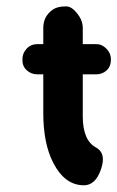

<svg xmlns="http://www.w3.org/2000/svg" viewBox="-20 -565 360 589"><path d="M233.9 -208.5Q233.9 -133.8 274.9 -112.3Q306.6 -94.7 290 -46.4Q273.4 3.4 237.3 3.4Q178.7 3.4 143.1 -65.9Q112.8 -125.5 112.8 -217.3Q112.8 -217.3 112.8 -336.9H95.2Q75.2 -336.9 62 -349.6Q48.3 -361.8 48.8 -382.3Q48.8 -382.3 48.8 -383.3Q48.8 -402.3 62 -416Q75.2 -429.7 95.2 -429.7Q95.2 -429.7 112.8 -429.7V-479.5Q112.8 -513.7 139.6 -533.7Q154.3 -545.4 181.2 -545.4Q181.2 -545.4 183.1 -545.4Q199.7 -545.4 216.8 -523.9Q233.9 -502.4 233.9 -479.5Q233.9 -479.5 233.9 -429.7H274.9Q293 -429.7 306.6 -415.5Q320.3 -401.4 320.3 -383.3Q320.3 -383.3 320.3 -382.3Q320.3 -361.3 307.1 -349.1Q293.9 -336.9 274.9 -336.9Q274.9 -336.9 233.9 -336.9Z"/></svg>

Font: Dyuthi
Style: Regular
Weight: 400
Designer: Hiran Venugopalan, Hussain K H and Suresh P for Sawthanthra Malayalam Computing (SMC)
Version: Version 3.0.0+20221109